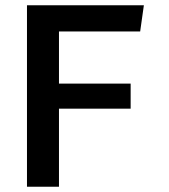

<svg xmlns="http://www.w3.org/2000/svg" viewBox="-20 -706 640 726"><path d="M82 0V-686H524L510 -587H203V-390H474V-295H203V0Z"/></svg>

Font: Chivo Mono Medium
Style: Regular
Weight: 500
Monospace: yes
Designer: Hector Gatti
Foundry: Omnibus-Type
Version: Version 1.008